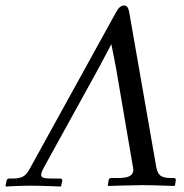

<svg xmlns="http://www.w3.org/2000/svg" viewBox="-30 -680 671 700"><path d="M132 -73 331 -434 376 -519 393 -432 454 -75C455 -70 456 -66 456 -62C456 -42 443 -31 402 -31H375C370 -31 367 -28 366 -23L363 -4L364 -2C364 -2 454 -5 489 -5C528 -5 605 -2 605 -2L608 -4L611 -23C612 -28 608 -31 604 -31H592C552 -31 544 -46 539 -75L441 -636C438 -652 433 -660 422 -660C412 -660 402 -652 394 -637L83 -73C66 -41 57 -29 14 -29H3C-2 -29 -5 -26 -6 -21L-10 -2L-8 0C-8 0 44 -3 80 -3C119 -3 191 0 191 0L193 -2L197 -21C198 -26 194 -29 190 -29H172C135 -29 120 -30 120 -42C120 -49 124 -59 132 -73Z"/></svg>

Font: Libertinus Serif
Style: Italic
Weight: 400
Italic angle: -12°
Designer: Philipp H. Poll, Khaled Hosny
Foundry: Caleb Maclennan
Version: Version 7.050;RELEASE